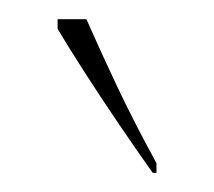

<svg xmlns="http://www.w3.org/2000/svg" viewBox="-20 -786 223 200"><path d="M139 -606Q122 -630 103 -658Q84 -686 67 -712.5Q50 -739 40 -756V-766H70Q85 -732 102 -696Q119 -660 143 -616V-606Z"/></svg>

Font: Noto Serif Display ExtraCondensed Thin
Style: Regular
Weight: 100
Width: 2
Designer: Monotype Design Team
Foundry: Monotype Imaging Inc.
Version: Version 2.009